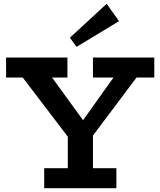

<svg xmlns="http://www.w3.org/2000/svg" viewBox="-20 -988 841 1008"><path d="M366 -231 75 -613H230L416 -357L598 -612H720L434 -231ZM212 0V-105H591V0ZM336 -51V-316H468V-51ZM12 -581V-686H334V-581ZM468 -581V-686H790V-581ZM382 -742 347 -790 540 -968 605 -877Z"/></svg>

Font: BioRhyme ExtraBold
Style: Bold
Weight: 700
Version: Version 1.600;gftools[0.9.33]